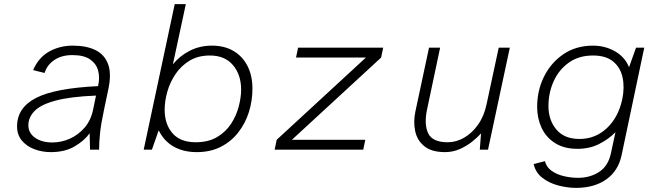

<svg xmlns="http://www.w3.org/2000/svg" viewBox="-20 -728 3200 934"><path d="M227 12Q185 12 147.5 -2Q110 -16 86.5 -44Q63 -72 63 -113Q63 -204 155 -251.5Q247 -299 457 -309L458 -314Q466 -351 457.5 -384Q449 -417 419 -438.5Q389 -460 332 -460Q279 -460 243.5 -435.5Q208 -411 197 -373L141 -387Q168 -449 219.5 -477.5Q271 -506 334 -506Q401 -506 445 -484Q489 -462 506 -415.5Q523 -369 507 -294L486 -194Q471 -124 466.5 -78.5Q462 -33 462 0H418L416 -80Q393 -46 345 -17Q297 12 227 12ZM235 -35Q278 -35 319 -53Q360 -71 391 -106.5Q422 -142 433 -195L447 -263Q322 -258 250 -238.5Q178 -219 148 -188Q118 -157 118 -119Q118 -81 150.5 -58Q183 -35 235 -35Z M937 12Q873 12 825.5 -14.5Q778 -41 752 -94L719 0H679L830 -708H884L821 -415Q854 -456 903 -481Q952 -506 1011 -506Q1072 -506 1116 -480Q1160 -454 1184 -407Q1208 -360 1208 -297Q1208 -237 1190.5 -182Q1173 -127 1138.5 -83Q1104 -39 1053.5 -13.5Q1003 12 937 12ZM932 -36Q994 -36 1036.5 -61.5Q1079 -87 1104.5 -126.5Q1130 -166 1141.5 -210.5Q1153 -255 1153 -292Q1153 -364 1113.5 -411Q1074 -458 1001 -458Q944 -458 902.5 -433Q861 -408 834 -368Q807 -328 794 -282Q781 -236 781 -194Q781 -124 819 -80Q857 -36 932 -36Z M1316 0 1326 -48 1760 -448H1420L1430 -496H1844L1834 -448L1400 -48H1757L1747 0Z M2145 12Q2080 12 2044.5 -16.5Q2009 -45 1999.5 -91Q1990 -137 2001 -187L2067 -496H2121L2058 -198Q2042 -125 2062.5 -80.5Q2083 -36 2158 -36Q2199 -36 2237.5 -58Q2276 -80 2305.5 -121.5Q2335 -163 2347 -221L2406 -496H2460L2354 0H2314L2320 -79Q2304 -61 2277.5 -39.5Q2251 -18 2217 -3Q2183 12 2145 12Z M2782 186Q2741 186 2696.5 174.5Q2652 163 2618.5 137Q2585 111 2576 70L2631 56Q2638 85 2663.5 103Q2689 121 2723.5 129Q2758 137 2792 137Q2851 137 2895 108Q2939 79 2952 17L2974 -85Q2941 -51 2894.5 -27.5Q2848 -4 2789 -4Q2724 -4 2680 -32Q2636 -60 2614.5 -106.5Q2593 -153 2593 -208Q2593 -288 2626.5 -355.5Q2660 -423 2721 -464.5Q2782 -506 2865 -506Q2923 -506 2971.5 -478.5Q3020 -451 3040 -401L3074 -496H3114L3004 26Q2988 103 2929.5 144.5Q2871 186 2782 186ZM2799 -52Q2876 -52 2932 -104.5Q2988 -157 3007 -245Q3019 -303 3008.5 -351.5Q2998 -400 2962.5 -429Q2927 -458 2865 -458Q2795 -458 2746.5 -423Q2698 -388 2673 -332Q2648 -276 2648 -212Q2648 -144 2686.5 -98Q2725 -52 2799 -52Z"/></svg>

Font: Atkinson Hyperlegible Mono ExtraLight
Style: Italic
Weight: 200
Italic angle: -12°
Monospace: yes
Designer: Elliott Scott, Megan Eiswerth, Linus Boman, Theodore Petrosky, Letters from Sweden
Foundry: Applied Design Works, Letters from Sweden
Version: Version 2.001